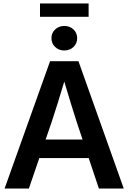

<svg xmlns="http://www.w3.org/2000/svg" viewBox="-20 -1077 733 1097"><path d="M6.3 0 266.1 -727.5H428.2L687 0H544.9L486.8 -173.8H204.6L145 0ZM240.7 -279.8H451.7L417.5 -382.3Q401.4 -432.6 384.5 -487.3Q367.7 -542 347.2 -610.8Q326.7 -542 309.6 -487.3Q292.5 -432.6 275.9 -382.3ZM486.3 -1057.1V-981H208.5V-1057.1ZM347.7 -788.6Q315.9 -788.6 294.9 -808.8Q273.9 -829.1 273.9 -858.9Q273.9 -888.7 294.9 -908.7Q315.9 -928.7 347.7 -928.7Q378.9 -928.7 399.9 -908.7Q420.9 -888.7 420.9 -858.9Q420.9 -829.1 399.9 -808.8Q378.9 -788.6 347.7 -788.6Z"/></svg>

Font: Inter Display SemiBold
Style: Regular
Weight: 600
Designer: Rasmus Andersson
Foundry: rsms
Version: Version 4.001;git-9221beed3